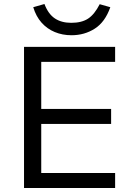

<svg xmlns="http://www.w3.org/2000/svg" viewBox="-20 -939 664 959"><path d="M100 0V-705H555V-630H186V-395H535V-320H186V-75H555V0ZM337 -763Q292 -763 253.5 -779Q215 -795 187.5 -826Q160 -857 146 -903L202 -919Q221 -869 254 -847Q287 -825 336 -825Q388 -825 420 -846Q452 -867 478 -918L531 -903Q505 -829 453.5 -796Q402 -763 337 -763Z"/></svg>

Font: Nunito Sans 9pt
Style: Regular
Weight: 400
Version: Version 3.101;gftools[0.9.27]